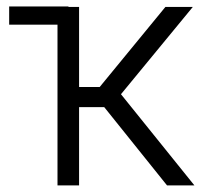

<svg xmlns="http://www.w3.org/2000/svg" viewBox="-20 -562 626 582"><path d="M7.8 -487.3V-542.5H187.5V-487.3ZM154.3 0V-541H219.7V-298.3H282.2L481.4 -541H564.5L346.7 -276.4L569.3 0H486.3L295.9 -237.3H219.7V0Z"/></svg>

Font: Inter 17pt Light
Style: Regular
Weight: 300
Version: Version 4.001;git-66647c0bb